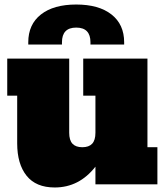

<svg xmlns="http://www.w3.org/2000/svg" viewBox="-20 -815 726 849"><path d="M676 -164V0H402V-78Q330 14 222 14Q139 14 97.5 -38Q56 -90 56 -181V-392H12V-556H286V-228Q286 -195 300.5 -179.5Q315 -164 344 -164Q373 -164 387.5 -179.5Q402 -195 402 -228V-392H348V-556H632V-164ZM105 -628Q105 -707 161 -751Q217 -795 317 -795Q417 -795 473 -751Q529 -707 529 -628V-618H380V-628Q380 -693 317 -693Q254 -693 254 -628V-618H105Z"/></svg>

Font: Alfa Slab One
Style: Regular
Weight: 400
Designer: JM Sole
Foundry: JM Sole
Version: Version 2.000